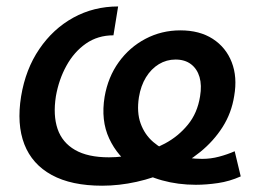

<svg xmlns="http://www.w3.org/2000/svg" viewBox="-20 -573 839 604"><path d="M301.3 11.2Q204.6 11.2 142.8 -22.5Q81.1 -56.2 56.6 -119.1Q32.2 -182.1 46.4 -270Q60.5 -355.5 103.8 -418.9Q147 -482.4 210.9 -517.6Q274.9 -552.7 351.6 -552.7L336.9 -461.9Q287.6 -461.9 250.2 -435.8Q212.9 -409.7 189 -366.2Q165 -322.8 155.8 -270Q146.5 -210.4 161.1 -167.5Q175.8 -124.5 216.1 -101.3Q256.3 -78.1 322.8 -78.1Q364.7 -78.1 410.9 -88.6Q457 -99.1 499 -121.6Q541 -144 571 -180.7Q601.1 -217.3 609.4 -270Q615.2 -304.7 607.7 -330.6Q600.1 -356.4 580.8 -371.1Q561.5 -385.7 532.2 -385.7Q503.9 -385.7 479.7 -371.1Q455.6 -356.4 439.2 -329.8Q422.9 -303.2 417 -267.1Q409.7 -219.7 422.4 -184.6Q435.1 -149.4 462.2 -126.2Q489.3 -103 524.9 -90.3Q546.9 -79.6 571 -76.4Q595.2 -73.2 616.2 -73.2Q643.1 -73.2 668.9 -80.1Q694.8 -86.9 718.3 -97.2L737.3 -18.1Q702.1 -2.4 665.8 2.9Q629.4 8.3 596.2 8.3Q540 8.3 490 -5.6Q439.9 -19.5 401.4 -45.9Q350.1 -80.1 323.5 -137.2Q296.9 -194.3 309.1 -268.6Q319.8 -330.6 353.5 -377.4Q387.2 -424.3 437.7 -450.9Q488.3 -477.5 547.4 -477.5Q607.9 -477.5 649.4 -450.7Q690.9 -423.8 709 -377.2Q727.1 -330.6 716.8 -271.5Q708.5 -217.8 680.2 -173.3Q651.9 -128.9 609.6 -94.7Q567.4 -60.5 516.1 -36.9Q464.8 -13.2 409.7 -1Q354.5 11.2 301.3 11.2Z"/></svg>

Font: Inter Medium
Style: Italic
Weight: 500
Italic angle: -9.3988°
Designer: Rasmus Andersson
Foundry: rsms
Version: Version 4.001;git-66647c0bb